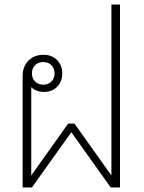

<svg xmlns="http://www.w3.org/2000/svg" viewBox="-20 -828 634 848"><path d="M510 -808V0H469L295 -244L121 0H80V-493Q80 -534 105.5 -560Q131 -586 172 -586Q209 -586 232 -563Q255 -540 255 -504Q255 -468 232.5 -445Q210 -422 174 -422Q158 -422 143 -427.5Q128 -433 118 -443V-53L281 -282H309L472 -53V-808ZM121 -504Q121 -482 135 -468Q149 -454 171 -454Q193 -454 207 -468Q221 -482 221 -504Q221 -526 207 -540Q193 -554 171 -554Q149 -554 135 -540Q121 -526 121 -504Z"/></svg>

Font: Sarabun Thin
Style: Regular
Weight: 250
Designer: Suppakit Chalermlarp | Katatrad Co.,Ltd.
Foundry: Cadson Demak Co.,Ltd.
Version: Version 1.000; ttfautohint (v1.6)